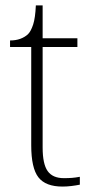

<svg xmlns="http://www.w3.org/2000/svg" viewBox="-20 -677 340 707"><path d="M210 10Q148 10 121.5 -24Q95 -58 95 -142V-504H17V-528Q38 -528 54.5 -534Q71 -540 83 -551Q94 -562 102 -586.5Q110 -611 112 -657H137V-536H265V-504H137V-134Q137 -73 155.5 -47Q174 -21 215 -21Q232 -21 245 -22Q258 -23 274 -26V3Q259 6 242.5 8Q226 10 210 10Z"/></svg>

Font: Noto Serif Armenian ExtraLight
Style: Regular
Weight: 250
Version: Version 2.007